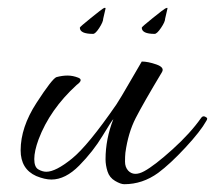

<svg xmlns="http://www.w3.org/2000/svg" viewBox="-20 -450 552 493"><path d="M386 -6Q346 23 299 23Q290 23 275.5 14.5Q261 6 256 -10Q251 -26 251 -41Q251 -93 271 -144Q268 -142 243.5 -101.5Q219 -61 183.5 -25Q148 11 112 11Q95 11 73 2Q33 -16 33 -64Q33 -123 73.5 -185.5Q114 -248 125 -252Q140 -256 153.5 -256Q167 -256 181 -250.5Q195 -245 177 -232Q108 -169 79 -92Q68 -62 68 -41.5Q68 -21 78.5 -15Q89 -9 99 -9Q123 -9 164.5 -42.5Q206 -76 279 -182Q289 -197 314 -240.5Q339 -284 344 -292Q360 -292 381.5 -284.5Q403 -277 396 -265Q348 -185 328.5 -147Q309 -109 302 -58Q301 -49 301 -35Q301 -21 309 -12Q324 4 350.5 -10.5Q377 -25 423 -66.5Q469 -108 497 -148Q501 -153 506.5 -150.5Q512 -148 512 -145.5Q512 -143 510 -140Q495 -113 456 -71Q417 -29 386 -6ZM251 -428 245 -402Q245 -394 235 -378.5Q225 -363 219 -363Q185 -363 185 -379Q185 -381 213 -403.5Q241 -426 244.5 -428Q248 -430 249.5 -430Q251 -430 251 -428ZM410 -428 404 -402Q404 -394 393.5 -378.5Q383 -363 377 -363Q344 -363 344 -379Q344 -381 372 -403.5Q400 -426 404 -428Q408 -430 409 -430Q410 -430 410 -428Z"/></svg>

Font: Allura
Style: Regular
Weight: 400
Designer: Robert E. Leuschke
Foundry: Robert E. Leuschke
Version: Version 1.004